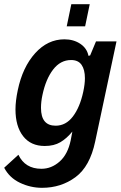

<svg xmlns="http://www.w3.org/2000/svg" viewBox="-52 -710 579 918"><path d="M505 -512 403 -33Q378 86 309 137Q240 188 149 188Q94 188 43.5 164Q-7 140 -32 92L36 30Q68 97 146 97Q194 97 233 62.5Q272 28 286 -39L294 -81Q267 -48 236.5 -30Q206 -12 162 -12Q95 -12 58.5 -59Q22 -106 22 -187Q22 -227 33 -279Q56 -389 116 -455.5Q176 -522 256 -522Q300 -522 332 -500.5Q364 -479 371 -443L379 -445L407 -512ZM354 -336Q354 -377 338 -400Q322 -423 288 -423Q237 -423 202 -377.5Q167 -332 151 -256Q144 -224 144 -194Q144 -109 214 -109Q263 -109 296.5 -153Q330 -197 346 -271Q354 -308 354 -336ZM289 -690H377L355 -584H267Z"/></svg>

Font: Decalotype SemiBold Italic
Style: Regular
Weight: 600
Italic angle: -12°
Designer: Alfredo Marco Pradil
Foundry: Alfredo Marco Pradil
Version: Version 1.0